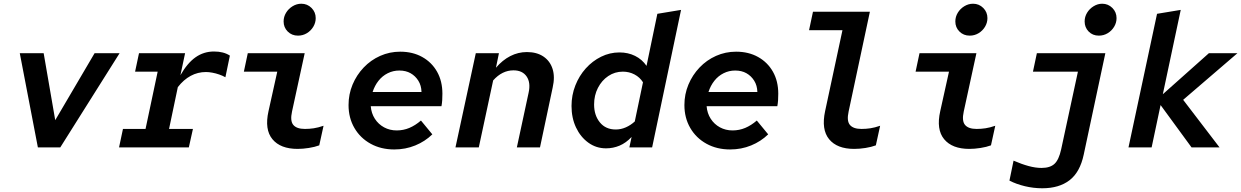

<svg xmlns="http://www.w3.org/2000/svg" viewBox="-20 -790 6652 1029"><path d="M183 0 86 -505H214L276 -146L487 -505H621L303 0Z M618 0 639 -99H760L825 -406H704L725 -505H972L947 -387Q984 -452 1028 -483Q1072 -514 1127 -514Q1153 -514 1174 -508.5Q1195 -503 1212 -492L1188 -376Q1174 -384 1155.5 -390.5Q1137 -397 1118 -400.5Q1099 -404 1084 -404Q1040 -404 1002 -383.5Q964 -363 933 -323L886 -99H1014L992 0Z M1577 -599Q1544 -599 1522 -621Q1500 -643 1500 -675Q1500 -700 1513 -721.5Q1526 -743 1548 -756.5Q1570 -770 1595 -770Q1627 -770 1649.5 -747.5Q1672 -725 1672 -693Q1672 -668 1659 -646.5Q1646 -625 1624.5 -612Q1603 -599 1577 -599ZM1575 8Q1483 8 1440 -44Q1397 -96 1419 -194L1466 -406H1287L1308 -505H1613L1545 -192Q1534 -142 1552 -120.5Q1570 -99 1614 -99Q1638 -99 1661.5 -102.5Q1685 -106 1714 -116L1691 -11Q1667 -2 1635 3Q1603 8 1575 8Z M2093 11Q2022 11 1966.5 -19.5Q1911 -50 1879.5 -104Q1848 -158 1848 -227Q1848 -285 1869.5 -336.5Q1891 -388 1929 -428Q1967 -468 2017.5 -490.5Q2068 -513 2125 -513Q2192 -513 2243 -484.5Q2294 -456 2322.5 -405.5Q2351 -355 2351 -288Q2351 -269 2350 -253Q2349 -237 2346 -221H1967Q1970 -183 1989 -153.5Q2008 -124 2038.5 -107.5Q2069 -91 2106 -91Q2142 -91 2174 -104.5Q2206 -118 2236 -144L2297 -70Q2258 -32 2205.5 -10.5Q2153 11 2093 11ZM1977 -297H2239Q2238 -332 2222 -357.5Q2206 -383 2180.5 -397.5Q2155 -412 2120 -412Q2087 -412 2058 -397.5Q2029 -383 2008.5 -357Q1988 -331 1977 -297Z M2421 0 2530 -505H2654L2638 -427Q2673 -468 2715 -489.5Q2757 -511 2804 -511Q2857 -511 2892.5 -487Q2928 -463 2941.5 -420.5Q2955 -378 2942 -321L2874 0H2750L2813 -293Q2825 -347 2802.5 -380Q2780 -413 2732 -413Q2671 -413 2623 -359L2546 0Z M3228 5Q3175 5 3133 -25.5Q3091 -56 3067 -107Q3043 -158 3043 -222Q3043 -280 3063.5 -332Q3084 -384 3119.5 -423.5Q3155 -463 3201.5 -486Q3248 -509 3300 -509Q3346 -509 3383.5 -490.5Q3421 -472 3445 -437L3503 -716L3630 -737L3475 0H3353L3365 -56Q3335 -24 3300.5 -9.5Q3266 5 3228 5ZM3164 -230Q3164 -172 3195 -134Q3226 -96 3280 -96Q3308 -96 3334 -107.5Q3360 -119 3382 -139L3426 -349Q3409 -376 3380.5 -391Q3352 -406 3318 -406Q3275 -406 3240 -382.5Q3205 -359 3184.5 -319Q3164 -279 3164 -230Z M3893 11Q3822 11 3766.5 -19.5Q3711 -50 3679.5 -104Q3648 -158 3648 -227Q3648 -285 3669.5 -336.5Q3691 -388 3729 -428Q3767 -468 3817.5 -490.5Q3868 -513 3925 -513Q3992 -513 4043 -484.5Q4094 -456 4122.5 -405.5Q4151 -355 4151 -288Q4151 -269 4150 -253Q4149 -237 4146 -221H3767Q3770 -183 3789 -153.5Q3808 -124 3838.5 -107.5Q3869 -91 3906 -91Q3942 -91 3974 -104.5Q4006 -118 4036 -144L4097 -70Q4058 -32 4005.5 -10.5Q3953 11 3893 11ZM3777 -297H4039Q4038 -332 4022 -357.5Q4006 -383 3980.5 -397.5Q3955 -412 3920 -412Q3887 -412 3858 -397.5Q3829 -383 3808.5 -357Q3788 -331 3777 -297Z M4558 8Q4466 8 4423.5 -44Q4381 -96 4402 -194L4495 -628H4316L4337 -727H4642L4528 -192Q4517 -142 4535 -120.5Q4553 -99 4597 -99Q4621 -99 4644.5 -102.5Q4668 -106 4697 -116L4674 -11Q4650 -2 4618.5 3Q4587 8 4558 8Z M5177 -599Q5144 -599 5122 -621Q5100 -643 5100 -675Q5100 -700 5113 -721.5Q5126 -743 5148 -756.5Q5170 -770 5195 -770Q5227 -770 5249.5 -747.5Q5272 -725 5272 -693Q5272 -668 5259 -646.5Q5246 -625 5224.5 -612Q5203 -599 5177 -599ZM5175 8Q5083 8 5040 -44Q4997 -96 5019 -194L5066 -406H4887L4908 -505H5213L5145 -192Q5134 -142 5152 -120.5Q5170 -99 5214 -99Q5238 -99 5261.5 -102.5Q5285 -106 5314 -116L5291 -11Q5267 -2 5235 3Q5203 8 5175 8Z M5869 -599Q5836 -599 5814.5 -621Q5793 -643 5793 -675Q5793 -700 5806 -721.5Q5819 -743 5841 -756.5Q5863 -770 5887 -770Q5919 -770 5941.5 -747.5Q5964 -725 5964 -693Q5964 -668 5951 -646.5Q5938 -625 5916.5 -612Q5895 -599 5869 -599ZM5566 219Q5519 219 5473 208Q5427 197 5390 178L5412 71Q5456 90 5493 100Q5530 110 5562 110Q5608 110 5631.5 88Q5655 66 5667 11L5757 -406H5516L5537 -505H5904L5788 39Q5768 133 5712 176Q5656 219 5566 219Z M6028 0 6181 -716 6308 -737 6212 -285 6459 -505H6612L6321 -255L6516 0H6366L6200 -227L6152 0Z"/></svg>

Font: Red Hat Mono SemiBold
Style: Italic
Weight: 600
Italic angle: -12°
Monospace: yes
Designer: Pentagram, MCKL
Foundry: MCKL
Version: Version 1.030